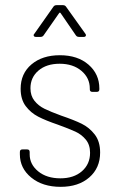

<svg xmlns="http://www.w3.org/2000/svg" viewBox="-20 -720 456 744"><path d="M57 -122V-131Q57 -141 67 -141H85Q95 -141 95 -131V-122Q95 -83 128 -56Q161 -29 214 -29Q266 -29 297.5 -56.5Q329 -84 329 -128Q329 -159 312.5 -179Q296 -199 272 -210Q248 -221 204 -237Q157 -253 128 -268Q99 -283 79.5 -309Q60 -335 60 -376Q60 -435 102 -470.5Q144 -506 212 -506Q281 -506 323 -469.5Q365 -433 365 -377V-374Q365 -364 355 -364H338Q328 -364 328 -374V-377Q328 -418 295.5 -445.5Q263 -473 211 -473Q160 -473 129 -446.5Q98 -420 98 -378Q98 -349 113.5 -329.5Q129 -310 152.5 -298.5Q176 -287 217 -272Q267 -255 296.5 -240.5Q326 -226 347 -199Q368 -172 368 -129Q368 -69 326 -32.5Q284 4 215 4Q145 4 101 -32Q57 -68 57 -122ZM113 -589 187 -694Q191 -700 199 -700H224Q232 -700 236 -694L311 -589Q313 -587 313 -583Q313 -581 311 -579Q309 -577 305 -577H286Q278 -577 274 -583L215 -669Q214 -671 212 -671Q210 -671 209 -669L149 -583Q145 -577 137 -577H119Q113 -577 111 -581Q109 -585 113 -589Z"/></svg>

Font: Barlow Semi Condensed ExLight
Style: Regular
Weight: 275
Width: 4
Designer: Jeremy Tribby
Foundry: Tribby Type
Version: Version 1.408